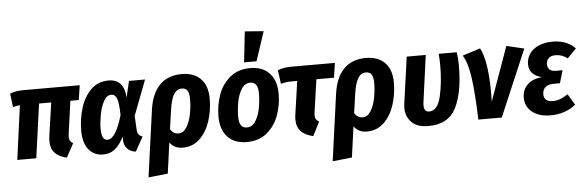

<svg xmlns="http://www.w3.org/2000/svg" viewBox="-59 -1044 4517 1478"><g transform="rotate(-5 2199.0 -305.5)"><path d="M451 -167Q449 -147 449 -142Q449 -123 456 -111.5Q463 -100 479 -91L421 16Q360 2 329 -31.5Q298 -65 298 -122Q298 -131 300 -155L338 -418H244L186 0H39L96 -418Q73 -417 42 -408L29 -513Q71 -531 132 -531H568L551 -418H486Z M919 -405 949 -531H1073L969 -259L975 -148Q977 -125 987 -113Q997 -101 1016 -96L954 16Q913 11 889.5 -13Q866 -37 863 -79V-108Q832 -46 794 -15Q756 16 702 16Q632 16 590.5 -35Q549 -86 549 -181Q549 -268 574 -352.5Q599 -437 654 -492.5Q709 -548 792 -548Q911 -548 919 -405ZM699 -185Q699 -137 710.5 -115.5Q722 -94 746 -94Q808 -94 861 -274Q860 -367 846.5 -402Q833 -437 802 -437Q768 -437 744.5 -393.5Q721 -350 710 -290.5Q699 -231 699 -185Z M1556 -341Q1556 -251 1529.5 -169Q1503 -87 1449 -35Q1395 17 1318 17Q1251 17 1217 -32L1184 206L1034 222L1105 -291Q1122 -417 1185.5 -482.5Q1249 -548 1357 -548Q1451 -548 1503.5 -494.5Q1556 -441 1556 -341ZM1405 -349Q1405 -397 1391 -417Q1377 -437 1348 -437Q1309 -437 1286 -398.5Q1263 -360 1251 -274L1231 -134Q1253 -95 1293 -95Q1332 -95 1357 -135.5Q1382 -176 1393.5 -235Q1405 -294 1405 -349Z M1611 -199Q1611 -287 1640 -366.5Q1669 -446 1731 -497Q1793 -548 1887 -548Q1982 -548 2035 -491Q2088 -434 2088 -332Q2088 -245 2059 -165.5Q2030 -86 1968 -34.5Q1906 17 1812 17Q1717 17 1664 -39.5Q1611 -96 1611 -199ZM1937 -348Q1937 -394 1922 -415Q1907 -436 1877 -436Q1835 -436 1809 -394.5Q1783 -353 1772.5 -295Q1762 -237 1762 -183Q1762 -137 1777 -116Q1792 -95 1822 -95Q1864 -95 1890 -136.5Q1916 -178 1926.5 -236Q1937 -294 1937 -348ZM1870 -833 2015 -822 1940 -596H1844Z M2351 -167Q2349 -149 2349 -143Q2349 -124 2356 -112.5Q2363 -101 2379 -91L2325 16Q2263 2 2231 -31.5Q2199 -65 2199 -122Q2199 -143 2201 -155L2239 -418H2194Q2151 -418 2112 -407L2098 -513Q2142 -531 2202 -531H2540L2523 -418H2387Z M2979 -341Q2979 -251 2952.5 -169Q2926 -87 2872 -35Q2818 17 2741 17Q2674 17 2640 -32L2607 206L2457 222L2528 -291Q2545 -417 2608.5 -482.5Q2672 -548 2780 -548Q2874 -548 2926.5 -494.5Q2979 -441 2979 -341ZM2828 -349Q2828 -397 2814 -417Q2800 -437 2771 -437Q2732 -437 2709 -398.5Q2686 -360 2674 -274L2654 -134Q2676 -95 2716 -95Q2755 -95 2780 -135.5Q2805 -176 2816.5 -235Q2828 -294 2828 -349Z M3489 -427Q3489 -220 3429.5 -102Q3370 16 3215 16Q3128 16 3085 -28.5Q3042 -73 3042 -139Q3042 -149 3044 -167L3095 -531H3242L3192 -165Q3191 -158 3191 -145Q3191 -95 3231 -95Q3296 -95 3321 -201.5Q3346 -308 3346 -437Q3346 -492 3342 -531H3482Q3489 -472 3489 -427Z M3718 -187 3717 -129 3866 -546 4002 -514 3783 0H3602Q3596 -199 3579 -322Q3562 -445 3525 -501L3663 -545Q3718 -444 3718 -187Z M3965 -139Q3965 -198 4004.5 -237Q4044 -276 4118 -283Q4020 -307 4020 -391Q4020 -436 4044.5 -471.5Q4069 -507 4115 -527.5Q4161 -548 4223 -548Q4332 -548 4398 -481L4329 -409Q4307 -426 4285 -434Q4263 -442 4236 -442Q4202 -442 4183.5 -424.5Q4165 -407 4165 -378Q4165 -352 4181 -337Q4197 -322 4229 -322H4281L4252 -224H4206Q4160 -224 4138.5 -204Q4117 -184 4117 -150Q4117 -122 4134.5 -107Q4152 -92 4187 -92Q4216 -92 4242.5 -102Q4269 -112 4303 -134L4354 -50Q4317 -18 4266.5 -1Q4216 16 4158 16Q4072 16 4018.5 -25.5Q3965 -67 3965 -139Z"/></g></svg>

Font: Fira Sans Condensed
Style: Bold Italic
Weight: 700
Width: 3
Italic angle: -8°
Designer: Carrois Corporate & Edenspiekermann AG
Foundry: Carrois Corporate GbR & Edenspiekermann AG
Version: Version 4.203